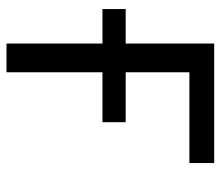

<svg xmlns="http://www.w3.org/2000/svg" viewBox="-64 -614 678 590"><g transform="rotate(90 275.0 -319.0)"><path d="M7.8 -366.2H113.8V-638.2H481V-562H202.1V-366.2H355.5V-294.9H202.1V0H113.8V-294.9H7.8Z"/></g></svg>

Font: Code New Roman
Style: Regular
Weight: 400
Monospace: yes
Designer: Sam Radian
Foundry: Code New Roman
Version: Version 2.00 November 29, 2014